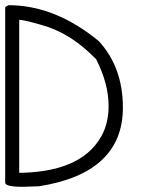

<svg xmlns="http://www.w3.org/2000/svg" viewBox="-23 -719 544 739"><path d="M10 -699Q189 -699 357 -561Q450 -460 450 -305Q450 -53 127 -2L64 0Q-3 0 -3 -16V-692ZM51 -54H64Q305 -61 375 -210Q395 -256 395 -311Q395 -399 345 -495V-493Q259 -581 165 -614H166Q83 -640 51 -643Z"/></svg>

Font: Ekushey Kolom
Style: Regular
Weight: 400
Designer: Al Mamun Sumon
Foundry: Al Mamun Sumon
Version: Version 1.0